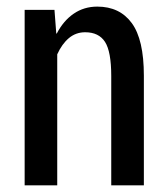

<svg xmlns="http://www.w3.org/2000/svg" viewBox="-20 -558 507 578"><path d="M144 -528.3 149.4 -457H150.9Q170.9 -495.6 201.9 -516.8Q232.9 -538.1 272.9 -538.1Q340.3 -538.1 376.7 -488.5Q413.1 -439 413.1 -330.1V0H314.9V-329.1Q314.9 -402.8 296.1 -431.9Q277.3 -460.9 236.3 -460.9Q208.5 -460.9 187.5 -443.4Q166.5 -425.8 152.3 -394.5V0H54.2V-528.3Z"/></svg>

Font: Franco
Style: Regular
Weight: 400
Designer: Google
Version: Version 1.200311; 2013